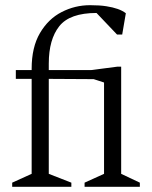

<svg xmlns="http://www.w3.org/2000/svg" viewBox="-20 -720 585 740"><path d="M27 0V-16L102 -50V-416H41V-450H102V-455Q102 -538 134 -592.5Q166 -647 217.5 -673.5Q269 -700 327 -700Q364 -700 389.5 -696Q415 -692 433.5 -685.5Q452 -679 465 -669L451 -587H431L352 -670Q249 -670 208.5 -619Q168 -568 168 -475V-450H332L432 -463H447V-50L519 -16V0H306V-16L381 -50V-402L341 -415L168 -416V-50L255 -16V0Z"/></svg>

Font: Ancizar Serif Light
Style: Regular
Weight: 300
Designer: Cesar Puertas, Viviana Monsalve, Julian Moncada, Julian Prieto, Jose Castro, Felipe Aragon, Mariel Hernandez, Sara Alarc
Version: Version 8.100